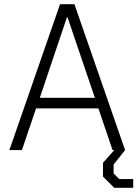

<svg xmlns="http://www.w3.org/2000/svg" viewBox="-20 -720 659 921"><path d="M268 -700H337L580 0H520L452 -200H153L85 0H25ZM435 -251 304 -637H301L171 -251ZM474 127V61L528 0H580L525 69V112L552 139H619V181H528Z"/></svg>

Font: Chakra Petch Light
Style: Regular
Weight: 300
Designer: Katatrad Aksorn Co.,Ltd.
Foundry: Cadson Demak Co.,Ltd.
Version: Version 1.000; ttfautohint (v1.6)